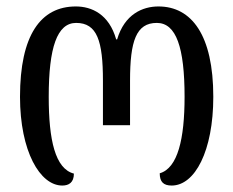

<svg xmlns="http://www.w3.org/2000/svg" viewBox="-20 -568 723 595"><path d="M173 7C193 7 209 -2 209 -30C151 -45 131 -134 131 -268C131 -421 157 -497 216 -497C281 -497 299 -441 299 -318V-180H383V-318C383 -441 402 -497 466 -497C526 -497 552 -421 552 -268C552 -138 531 -47 475 -31C475 -4 487 7 512 7C584 7 641 -100 641 -268C641 -459 574 -548 471 -548C422 -548 366 -524 343 -446H340C318 -524 264 -548 215 -548C106 -548 42 -459 42 -268C42 -99 104 7 173 7Z"/></svg>

Font: Noto Serif Georgian ExtraCondensed
Style: Regular
Weight: 400
Width: 2
Designer: Monotype Design Team, Akaki Razmadze
Foundry: Google LLC
Version: Version 2.003